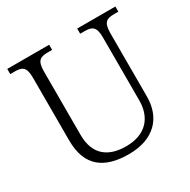

<svg xmlns="http://www.w3.org/2000/svg" viewBox="-161 -868 1023 1032"><g transform="rotate(-30 350.0 -352.0)"><path d="M352 10C509 10 590 -79 590 -210V-603C590 -672 613 -682 660 -682H685V-714H448V-682H474C520 -682 544 -672 544 -605V-212C544 -111 487 -34 360 -34C251 -34 178 -86 178 -210V-603C178 -672 201 -682 248 -682H274V-714H14V-682H40C87 -682 110 -672 110 -605V-215C110 -52 203 10 352 10Z"/></g></svg>

Font: Noto Serif Tamil Light
Style: Italic
Weight: 300
Italic angle: -12°
Designer: Indian Type Foundry, Tom Grace, and the Monotype Design Team
Foundry: Monotype Imaging Inc.
Version: Version 2.003